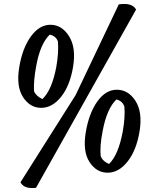

<svg xmlns="http://www.w3.org/2000/svg" viewBox="-20 -861 765 965"><path d="M360 -383 577 -839Q644 -849 664 -813L161 83Q100 90 83 55ZM565 -361Q517 -315 496 -203Q481 -127 486 -77Q495 -51 528 -37Q575 -82 597 -200Q610 -274 605 -326Q595 -354 565 -361ZM681.5 -201.5Q666 -106 621.5 -49.5Q577 7 521 7Q465 7 430 -46.5Q395 -100 411 -196Q427 -292 469.5 -351.5Q512 -411 569 -410Q626 -409 661.5 -353Q697 -297 681.5 -201.5ZM230 -687Q182 -641 162 -529Q148 -455 151 -403Q160 -379 193 -363Q241 -408 263 -525Q276 -600 271 -653Q261 -680 230 -687ZM347.5 -526.5Q332 -431 287.5 -375Q243 -319 187 -319Q131 -319 96 -372.5Q61 -426 76.5 -522Q92 -618 135 -677.5Q178 -737 234.5 -736.5Q291 -736 327 -679Q363 -622 347.5 -526.5Z"/></svg>

Font: Tillana Medium
Style: Regular
Weight: 500
Designer: Lipi Raval (Devanagari, Latin), Jonny Pinhorn (Latin)
Foundry: Indian Type Foundry
Version: Version 2.003;PS 1.0;hotconv 1.0.79;makeotf.lib2.5.61930; tt